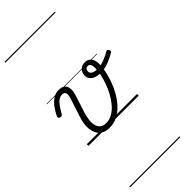

<svg xmlns="http://www.w3.org/2000/svg" viewBox="-471 -1071 1633 1633"><g transform="rotate(-45 345.5 -255.0)"><path d="M235 19Q193 19 163 1Q133 -17 118.5 -50Q104 -83 104.5 -128.5Q105 -174 124 -229L176 -389Q189 -429 182.5 -448.5Q176 -468 150 -468Q129 -468 109.5 -455.5Q90 -443 71.5 -417.5Q53 -392 31 -354Q26 -346 20.5 -342.5Q15 -339 3 -341Q-10 -344 -13 -352.5Q-16 -361 -11 -370Q10 -414 36 -447Q62 -480 92 -498Q122 -516 157 -516Q183 -516 201 -507Q219 -498 228 -480.5Q237 -463 237 -437.5Q237 -412 226 -380L178 -231Q165 -190 160.5 -153.5Q156 -117 163 -89.5Q170 -62 189.5 -46Q209 -30 244 -30Q284 -30 319 -50Q354 -70 383.5 -104Q413 -138 436 -180Q459 -222 475.5 -267.5Q492 -313 500.5 -355Q509 -397 509 -429Q509 -449 505 -461Q501 -473 494 -479Q487 -485 476 -485Q460 -485 452 -474.5Q444 -464 444 -450Q444 -438 451.5 -428.5Q459 -419 475 -413.5Q491 -408 514 -408Q557 -408 600.5 -424.5Q644 -441 678 -462Q684 -466 690.5 -462.5Q697 -459 701 -452Q705 -445 705 -437.5Q705 -430 699 -427Q655 -400 608 -382.5Q561 -365 512 -365Q475 -365 450 -375.5Q425 -386 412 -404.5Q399 -423 399 -446Q399 -466 408 -483.5Q417 -501 435 -513Q453 -525 481 -525Q505 -525 522 -513.5Q539 -502 548.5 -480.5Q558 -459 558 -426Q558 -393 549 -347.5Q540 -302 522.5 -252Q505 -202 478 -154Q451 -106 415 -66.5Q379 -27 334 -4Q289 19 235 19ZM0 490H604V500H0ZM0 -20H604V0H0ZM0 -505H604V-500H0ZM0 -1010H604V-1000H0Z"/></g></svg>

Font: Playwrite MX Guides
Style: Regular
Weight: 400
Designer: Veronika Burian, José Scaglione
Foundry: TypeTogether
Version: Version 1.003